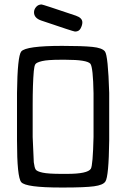

<svg xmlns="http://www.w3.org/2000/svg" viewBox="-20 -827 565 858"><path d="M56 -199V-412Q58 -576 75 -597Q96 -622 258 -622Q348 -622 392.5 -617.5Q437 -613 449 -597Q463 -579 468 -412V-199Q466 -38 451 -16Q441 0 400 5.5Q359 11 265 11H253Q95 11 75 -13Q56 -35 56 -199ZM126 -215Q130 -113 131 -102Q134 -78 139.5 -69.5Q145 -61 170.5 -55.5Q196 -50 255 -50H279Q372 -50 386 -73Q395 -88 398 -215V-410Q396 -526 384 -542Q369 -560 273 -560H251Q193 -560 168 -554Q143 -548 138 -540Q133 -532 131 -509Q126 -452 126 -357ZM132 -772Q132 -785 141.5 -796Q151 -807 166 -807Q171 -807 319 -757Q348 -747 348 -727Q348 -715 340.5 -700.5Q333 -686 316 -686H315Q309 -686 165 -735Q132 -746 132 -772Z"/></svg>

Font: CMU Typewriter Text
Style: Regular
Weight: 500
Monospace: yes
Version: Version 0.7.0